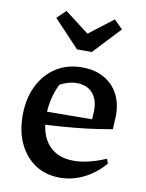

<svg xmlns="http://www.w3.org/2000/svg" viewBox="-84 -797 660 867"><g transform="rotate(10 245.5 -363.5)"><path d="M250 10Q186 10 138.5 -21Q91 -52 64 -107.5Q37 -163 37 -238Q37 -315 65.5 -373.5Q94 -432 145 -465Q196 -498 265 -498Q322 -498 364 -475Q406 -452 429 -410Q452 -368 452 -312L449 -247Q387 -236 332.5 -229.5Q278 -223 223 -219Q168 -215 104 -212L105 -273L349 -275L351 -317Q351 -367 325 -395.5Q299 -424 253 -424Q234 -424 214.5 -418.5Q195 -413 176 -403Q159 -368 150.5 -330.5Q142 -293 142 -256Q142 -169 183 -122.5Q224 -76 299 -76Q363 -76 446 -111L454 -90Q411 -41 359 -15.5Q307 10 250 10ZM227 -574 110 -698 150 -737 261 -652 372 -737 411 -698 295 -574Z"/></g></svg>

Font: Piazzolla 24pt SemiBold
Style: Regular
Weight: 600
Designer: Juan Pablo del Peral
Foundry: Huerta Tipografica
Version: Version 2.005